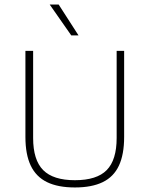

<svg xmlns="http://www.w3.org/2000/svg" viewBox="-20 -819 659 846"><path d="M310 7Q235.5 7 187.2 -16.5Q139 -40 115.5 -89.2Q92 -138.5 92 -215.5V-595H126V-211Q126 -114 170.2 -69.5Q214.5 -25 310 -25Q406.5 -25 450.2 -69.5Q494 -114 494 -211V-595H527V-215.5Q527 -138.5 504 -89.2Q481 -40 432.8 -16.5Q384.5 7 310 7ZM294 -663 199 -799H238.5L326 -663Z"/></svg>

Font: Encode Sans SC Thin
Style: Regular
Weight: 250
Designer: Multiple Designers
Foundry: Impallari Type
Version: Version 3.002